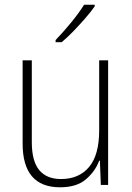

<svg xmlns="http://www.w3.org/2000/svg" viewBox="-20 -851 562 815"><path d="M439 -595V-66H408L404 -169H401Q385 -125 345.5 -90.5Q306 -56 235 -56Q76 -56 76 -242V-595H115V-248Q115 -167 146.5 -129Q178 -91 239 -91Q315 -91 358 -142Q401 -193 401 -298V-595ZM382 -824Q366 -801 342 -773.5Q318 -746 292 -719Q266 -692 242 -672H216V-681Q248 -714 282 -755.5Q316 -797 337 -831H382Z"/></svg>

Font: Noto Sans Malayalam UI SemiCondensed ExtraLight
Style: Regular
Weight: 200
Width: 4
Designer: Jelle Bosma - Monotype Design Team
Foundry: Monotype Imaging Inc.
Version: Version 2.104; ttfautohint (v1.8.4.7-5d5b)